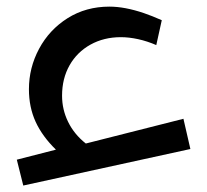

<svg xmlns="http://www.w3.org/2000/svg" viewBox="-20 -574 640 594"><path d="M32 -80 153 -111Q111 -152 90.2 -197.2Q69.5 -242.5 69.5 -298Q69.5 -364.5 101 -423.2Q132.5 -482 189.2 -517.8Q246 -553.5 318.5 -553.5Q366 -553.5 425 -533.5Q450 -525 480.5 -511.5L463.5 -434.5Q436 -446.5 407.5 -452.8Q379 -459 354 -459Q301.5 -459 260 -436Q218.5 -413 195.2 -372Q172 -331 172 -278Q172 -235 190.8 -196.8Q209.5 -158.5 245.5 -130L547.5 -206.5L569 -113L52 0Z"/></svg>

Font: JuliaMono
Style: Italic
Weight: 400
Italic angle: -9°
Monospace: yes
Designer: cormullion
Foundry: corm
Version: Version 0.057; ttfautohint (v1.8.4)